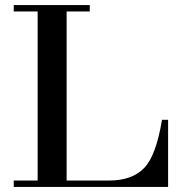

<svg xmlns="http://www.w3.org/2000/svg" viewBox="-20 -735 707 755"><path d="M128 -25V-690H34V-715H333V-690H242V-25H408Q499 -25 546.5 -74Q594 -123 617 -264H641V0H34V-25Z"/></svg>

Font: Justus
Style: Versalitas
Weight: 400
Version: Version 001.001